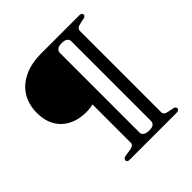

<svg xmlns="http://www.w3.org/2000/svg" viewBox="-188 -838 976 976"><g transform="rotate(-45 300.0 -350.0)"><path d="M408 -62V-635.5Q408 -647.5 398.8 -655.5Q389.5 -663.5 366.5 -663.5Q344.5 -663.5 334.8 -655Q325 -646.5 325 -635.5V-62Q325 -51 335 -42.8Q345 -34.5 367 -34.5Q390 -34.5 399 -42.2Q408 -50 408 -62ZM530 0H189Q182.5 0 178.2 -3.2Q174 -6.5 174 -12Q174 -18.5 178.2 -22.5Q182.5 -26.5 189.5 -28L232.5 -35Q244.5 -37.5 250.8 -42.8Q257 -48 257 -57V-332.5Q248 -330.5 237 -328.5Q226 -326.5 209 -326.5Q125 -326.5 75.8 -373Q26.5 -419.5 26.5 -501Q26.5 -561.5 53.8 -606Q81 -650.5 132.8 -675.2Q184.5 -700 257 -700H532Q538.5 -700 543.5 -696.8Q548.5 -693.5 548.5 -687Q548.5 -681.5 545 -678.2Q541.5 -675 535 -673L499.5 -665.5Q488 -662.5 482 -656.5Q476 -650.5 476 -641V-57.5Q476 -48.5 481.8 -43Q487.5 -37.5 498.5 -35L533.5 -28Q540.5 -26.5 544.5 -23.2Q548.5 -20 548.5 -13.5Q548.5 -7 542.8 -3.5Q537 0 530 0Z"/></g></svg>

Font: Fraunces 60pt
Style: Regular
Weight: 400
Version: Version 1.000;[b76b70a41]